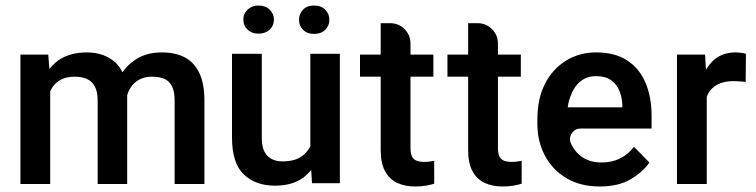

<svg xmlns="http://www.w3.org/2000/svg" viewBox="-20 -673 2740 696"><path d="M721 -308V-6H613V-309Q613 -343 602.5 -362Q592 -381 574 -388Q556 -395 530 -395Q507 -395 489 -386.5Q471 -378 459 -363Q447 -348 441 -328Q441 -327 441 -323.5Q441 -320 441 -318V-6H334V-308Q334 -341 323.5 -360Q313 -379 294.5 -387Q276 -395 251 -395Q222 -395 201.5 -384.5Q181 -374 169 -355Q166 -350 162 -343V-6H54V-475H155L159 -423Q174 -441 191 -454Q233 -483 295 -483Q359 -483 400 -445Q414 -431 424 -411Q442 -437 467 -454Q507 -483 567 -483Q615 -483 649 -465.5Q683 -448 702 -409.5Q721 -371 721 -308Z M1064 -601Q1064 -623 1078.5 -638Q1093 -653 1118.5 -653Q1144 -653 1159 -638Q1174 -623 1174 -601Q1174 -580 1159 -565Q1144 -550 1118.5 -550Q1093 -550 1078.5 -565Q1064 -580 1064 -601ZM917 -551Q893 -551 877.5 -565.5Q862 -580 862 -602Q862 -623 877.5 -638Q893 -653 917 -653Q942 -653 957.5 -638Q973 -623 973 -602Q973 -580 957.5 -565.5Q942 -551 917 -551ZM1105 -478H1212V-9H1111L1108 -57Q1094 -40 1078 -28Q1039 0 976 0Q907 0 864 -40.5Q821 -81 821 -175V-478H929V-174Q929 -141 939 -122.5Q949 -104 966 -96Q983 -88 1003 -88Q1047 -88 1072 -105Q1093 -119 1105 -143Z M1554 -90V-7Q1541 -3 1524 0Q1507 3 1484 3Q1448 3 1420 -10Q1392 -23 1376 -52Q1360 -81 1360 -130V-395H1285V-475H1360V-589H1394Q1425 -589 1446.5 -567.5Q1468 -546 1468 -515V-475H1551V-395H1468V-138Q1468 -116 1474 -105Q1480 -94 1491.5 -90Q1503 -86 1517 -86Q1528 -86 1538 -87.5Q1548 -89 1554 -90Z M1871 -90V-7Q1858 -3 1841 0Q1824 3 1801 3Q1765 3 1737 -10Q1709 -23 1693 -52Q1677 -81 1677 -130V-395H1602V-475H1677V-589H1711Q1742 -589 1763.5 -567.5Q1785 -546 1785 -515V-475H1868V-395H1785V-138Q1785 -116 1791 -105Q1797 -94 1808.5 -90Q1820 -86 1834 -86Q1845 -86 1855 -87.5Q1865 -89 1871 -90Z M2085 -207Q2064 -207 2052.5 -189Q2041 -171 2050 -152Q2065 -120 2093 -102Q2121 -84 2160 -84Q2198 -84 2227.5 -98.5Q2257 -113 2278 -141L2334 -84Q2312 -51 2267.5 -24Q2223 3 2154 3Q2084 3 2033.5 -27Q1983 -57 1955.5 -108.5Q1928 -160 1928 -224V-241Q1928 -315 1955.5 -369Q1983 -423 2031.5 -453Q2080 -483 2141 -483Q2209 -483 2253.5 -454Q2298 -425 2320 -373Q2342 -321 2342 -253V-207ZM2038 -284H2236V-293Q2235 -320 2225.5 -343.5Q2216 -367 2195.5 -382Q2175 -397 2141 -397Q2107 -397 2083.5 -377.5Q2060 -358 2048 -324Q2041 -306 2038 -284Z M2684 -478 2683 -376Q2673 -377 2662 -378Q2651 -379 2640 -379Q2604 -379 2580.5 -366.5Q2557 -354 2545 -330Q2544 -328 2542 -322V-6H2434V-475H2536L2539 -420Q2552 -441 2568 -456Q2600 -483 2646 -483Q2655 -483 2666.5 -481.5Q2678 -480 2684 -478Z"/></svg>

Font: Placeholder Sans Medium
Style: Regular
Weight: 500
Designer: The Branx Europe S.L
Version: Version 1.006;Fontself Maker 3.5.7